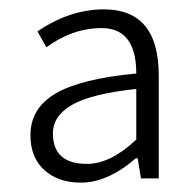

<svg xmlns="http://www.w3.org/2000/svg" viewBox="-20 -828 415 410"><path d="M153 -438Q104 -438 74.5 -465Q45 -492 45 -539Q45 -597 99 -628.5Q153 -660 271 -671Q271 -768 197 -768Q135 -768 79 -727L60 -761Q129 -808 202 -808Q319 -808 319 -667V-447H281L274 -490H270Q210 -438 153 -438ZM166 -478Q216 -478 271 -530V-638Q176 -628 134.5 -604.5Q93 -581 93 -543Q93 -478 166 -478Z"/></svg>

Font: Noto Sans Korean Light
Style: Regular
Weight: 300
Designer: Ryoko NISHIZUKA  (kana & ideographs); Paul D. Hunt (Latin, Greek & Cyrillic); Wenlong ZHANG  (bopomofo); Sandoll Communi
Foundry: Adobe Systems Incorporated
Version: Version 1.000;PS 1;hotconv 1.0.78;makeotf.lib2.5.61930